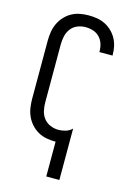

<svg xmlns="http://www.w3.org/2000/svg" viewBox="-140 -816 780 1104"><g transform="rotate(15 250.0 -264.0)"><path d="M250 215V8H247Q221 8 194.5 3Q168 -2 145 -15Q122 -28 104 -48Q86 -68 75 -92Q64 -116 60 -142.5Q56 -169 56 -195V-540Q56 -566 60 -592.5Q64 -619 75 -643Q86 -667 104 -687Q122 -707 145 -720Q168 -733 194.5 -738Q221 -743 247 -743Q272 -743 296.5 -739Q321 -735 343.5 -724Q366 -713 384.5 -695.5Q403 -678 415 -656.5Q427 -635 432.5 -610.5Q438 -586 438 -561V-555H360V-559Q360 -582 353 -604Q346 -626 330 -642.5Q314 -659 292 -666Q270 -673 247 -673Q222 -673 198.5 -663.5Q175 -654 160 -634Q145 -614 139.5 -589.5Q134 -565 134 -540V-195Q134 -170 139.5 -145.5Q145 -121 160 -101.5Q175 -82 198.5 -72Q222 -62 247 -62Q269 -62 290.5 -68.5Q312 -75 328 -91V215Z"/></g></svg>

Font: Iosevka MaddieWtf
Style: Regular
Weight: 400
Monospace: yes
Designer: Belleve Invis
Foundry: Belleve Invis
Version: Version 31.3.0; ttfautohint (v1.8.3)